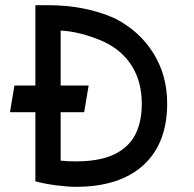

<svg xmlns="http://www.w3.org/2000/svg" viewBox="-20 -700 742 734"><path d="M115.2 -6.8Q150.9 2.9 195.3 8.5Q239.7 14.2 270 14.2Q437.5 14.2 528.3 -68.8Q619.1 -151.9 619.1 -304.2Q619.1 -412.6 565.9 -497.3Q512.7 -582 418.9 -629.9Q306.2 -680.2 162.1 -680.2H115.2V-373H35.2L18.1 -271H115.2ZM439.9 -123Q380.4 -83 270 -83Q236.3 -83 211.9 -85.9V-271H301.8L318.8 -373H211.9V-583Q285.2 -580.1 376 -541Q447.3 -507.3 484.6 -447Q522 -386.7 522 -304.2Q522 -175.3 439.9 -123Z"/></svg>

Font: Comic Neue Angular
Style: Bold
Weight: 700
Designer: Craig Rozynski
Foundry: Craig Rozynski
Version: Version 2.003